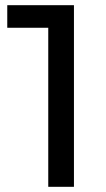

<svg xmlns="http://www.w3.org/2000/svg" viewBox="-20 -720 410 740"><path d="M166 0V-613H8V-700H265V0Z"/></svg>

Font: Montserrat Z Med
Style: Regular
Weight: 500
Designer: Julieta Ulanovsky
Foundry: Julieta Ulanovsky
Version: Version 8.000